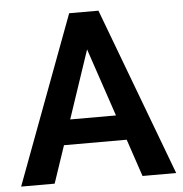

<svg xmlns="http://www.w3.org/2000/svg" viewBox="-51 -760 770 810"><g transform="rotate(-5 333.5 -355.5)"><path d="M520 0 466.8 -158.2H201.2L147.9 0H5.9L271.5 -710.9H395.5L662.6 0ZM236.8 -264.2H430.7L333.5 -552.2Z"/></g></svg>

Font: Vazirmatn RD UI FD SemiBold
Style: Regular
Weight: 600
Designer: Saber Rastikerdar
Foundry: Saber Rastikerdar
Version: Version 33.003